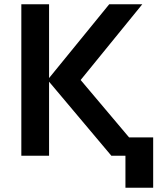

<svg xmlns="http://www.w3.org/2000/svg" viewBox="-20 -730 766 900"><path d="M568 150V0H502L210 -347V0H80V-710H210V-364L492 -710H647L358 -355L585 -86H698V150Z"/></svg>

Font: Geist SemBd
Style: Regular
Weight: 400
Designer: Basement.studio, Andrés Briganti, Mateo Zaragoza
Foundry: Basement.studio, Vercel, Andrés Briganti, Guido Ferreyra, Mateo Zaragoza
Version: Version 1.401